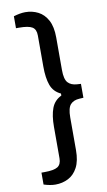

<svg xmlns="http://www.w3.org/2000/svg" viewBox="-114 -1012 661 1189"><g transform="rotate(-10 216.5 -417.0)"><path d="M134.8 125Q102.1 125 61.5 111.8V37.1H80.1Q140.1 37.1 163.6 22.2Q187 7.3 187 -30.8V-228.5Q187 -299.8 204.1 -345.2Q221.2 -390.6 265.6 -411.6V-424.3Q219.7 -445.3 203.4 -490.7Q187 -536.1 187 -607.9V-803.7Q187 -841.8 163.6 -856.4Q140.1 -871.1 80.1 -871.1H61.5V-946.3Q80.6 -952.1 99.6 -955.6Q118.7 -959 134.8 -959Q178.7 -959 215.6 -940.2Q252.4 -921.4 274.7 -880.1Q296.9 -838.9 296.9 -771.5V-566.9Q296.9 -508.8 316.4 -487.3Q335.9 -465.8 373 -463.4L397.9 -461.9V-374.5L372.6 -373Q335.4 -371.1 315.9 -349.4Q296.4 -327.6 296.4 -269V-63Q296.4 4.4 274.4 45.9Q252.4 87.4 215.6 106.2Q178.7 125 134.8 125Z"/></g></svg>

Font: Fjalla One
Style: Regular
Weight: 400
Designer: Irina Smirnova, Eben Sorkin
Foundry: Sorkin Type
Version: Version 1.002; ttfautohint (v1.8.4.7-5d5b);gftools[0.9.25]